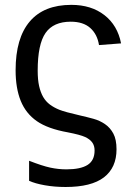

<svg xmlns="http://www.w3.org/2000/svg" viewBox="-20 -558 540 786"><path d="M367.2 58.1Q367.2 38.1 357.4 24.9Q347.7 11.7 328.1 2.7Q308.6 -6.3 258.3 -16.1Q175.8 -30.8 130.9 -62Q85.9 -93.3 64.9 -145Q43.9 -196.8 43.9 -270.5Q43.9 -401.9 101.8 -470Q159.7 -538.1 272 -538.1Q353.5 -538.1 407.5 -496.1Q461.4 -454.1 475.6 -380.4L385.3 -373.5Q378.4 -417.5 349.6 -443.4Q320.8 -469.2 269.5 -469.2Q198.7 -469.2 166.5 -423.1Q134.3 -377 134.3 -268.6Q134.3 -231.9 140.1 -205.8Q146 -179.7 156.7 -161.1Q167.5 -142.6 184.1 -130.1Q200.7 -117.7 223.1 -108.6Q245.6 -99.6 307.6 -85.4Q335.4 -79.1 362.1 -71.8Q388.7 -64.5 409.9 -49.8Q431.2 -35.2 444.1 -11Q457 13.2 457 53.2Q457 128.4 405.5 168Q354 207.5 248.5 207.5Q203.1 207.5 163.3 200.4Q123.5 193.4 99.1 182.1V100.1Q152.8 121.1 185.8 128.2Q218.8 135.3 252 135.3Q309.6 135.3 338.4 117.2Q367.2 99.1 367.2 58.1Z"/></svg>

Font: Arial
Style: Regular
Weight: 400
Designer: Steve Matteson
Foundry: Ascender Corporation
Version: Version 2.00.3